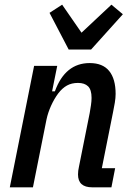

<svg xmlns="http://www.w3.org/2000/svg" viewBox="-20 -802 564 822"><path d="M22 0 126 -520H225L203 -411H215Q259 -532 364 -532Q420 -532 447.5 -498Q475 -464 475 -400Q475 -383 471.5 -362Q468 -341 464 -322L416 -82H473L457 0H375Q314 0 314 -55Q314 -71 318 -88L364 -318Q367 -335 369.5 -352Q372 -369 372 -383Q372 -418 357 -432.5Q342 -447 314 -447Q287 -447 267 -436Q247 -425 230 -403Q212 -379 198.5 -349Q185 -319 179 -290L121 0ZM274 -590 192 -747 246 -782 329 -662 457 -782 506 -741 370 -590Z"/></svg>

Font: IBM Plex Sans Cond Medm
Style: Italic
Weight: 500
Width: 3
Italic angle: -11°
Designer: Mike Abbink, Paul van der Laan, Pieter van Rosmalen
Foundry: Bold Monday
Version: Version 1.3